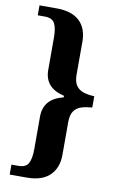

<svg xmlns="http://www.w3.org/2000/svg" viewBox="-97 -812 606 989"><g transform="rotate(10 206.0 -317.5)"><path d="M27 125V73H64Q103 73 116 47.5Q129 22 129 -25V-196Q129 -242 154 -272Q179 -302 232 -315V-323Q178 -336 153.5 -365.5Q129 -395 129 -440V-610Q129 -658 116 -683Q103 -708 64 -708H27V-760H117Q196 -760 236.5 -722Q277 -684 277 -614V-442Q277 -404 291.5 -384Q306 -364 331 -356.5Q356 -349 386 -348V-289Q356 -287 331 -279.5Q306 -272 291.5 -252Q277 -232 277 -193V-22Q277 46 236.5 85.5Q196 125 117 125Z"/></g></svg>

Font: Noto Serif Khmer SemiCondensed
Style: Bold
Weight: 700
Width: 4
Designer: Danh Hong and the Monotype Design Team
Foundry: Monotype Imaging Inc.
Version: Version 2.004; ttfautohint (v1.8.4.7-5d5b)